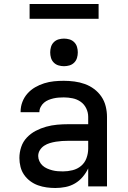

<svg xmlns="http://www.w3.org/2000/svg" viewBox="-20 -932 640 960"><path d="M257 8Q235 8 213 5Q191 2 170 -5.5Q149 -13 131 -26.5Q113 -40 100.5 -58Q88 -76 82.5 -98Q77 -120 77 -142Q77 -170 86 -197Q95 -224 114.5 -244.5Q134 -265 159 -278Q184 -291 211 -298.5Q238 -306 266 -308.5Q294 -311 322 -311H421V-348Q421 -370 411 -390.5Q401 -411 383 -423.5Q365 -436 343 -440.5Q321 -445 299 -445Q286 -445 273 -444Q260 -443 247 -440Q234 -437 222 -432Q210 -427 200 -418.5Q190 -410 183.5 -397.5Q177 -385 177 -372V-371H83V-374Q83 -399 92 -422.5Q101 -446 117.5 -464.5Q134 -483 155.5 -495.5Q177 -508 201 -515.5Q225 -523 249.5 -525.5Q274 -528 299 -528Q325 -528 352 -524.5Q379 -521 404 -512Q429 -503 450.5 -487Q472 -471 487 -449Q502 -427 508.5 -400.5Q515 -374 515 -348V0H421V-90Q410 -67 393.5 -47.5Q377 -28 355 -15Q333 -2 307.5 3Q282 8 257 8ZM295 -75Q319 -75 343 -81Q367 -87 385.5 -102.5Q404 -118 412.5 -141.5Q421 -165 421 -189V-228H322Q306 -228 290.5 -227Q275 -226 259.5 -223.5Q244 -221 229 -216.5Q214 -212 201 -203.5Q188 -195 179.5 -181.5Q171 -168 171 -152Q171 -139 177 -126Q183 -113 193 -104Q203 -95 215.5 -89.5Q228 -84 241.5 -80.5Q255 -77 268.5 -76Q282 -75 295 -75ZM300 -601Q286 -601 272.5 -605Q259 -609 249 -619Q239 -629 235 -642.5Q231 -656 231 -670Q231 -684 235 -697.5Q239 -711 249 -721Q259 -731 272.5 -735Q286 -739 300 -739Q314 -739 327.5 -735Q341 -731 351 -721Q361 -711 365 -697.5Q369 -684 369 -670Q369 -656 365 -642.5Q361 -629 351 -619Q341 -609 327.5 -605Q314 -601 300 -601ZM128 -838V-912H473V-838Z"/></svg>

Font: Iosevka Medium Extended
Style: Regular
Weight: 500
Width: 7
Monospace: yes
Designer: Belleve Invis
Foundry: Belleve Invis
Version: Version 32.5.0; ttfautohint (v1.8.4)